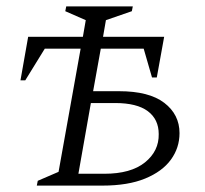

<svg xmlns="http://www.w3.org/2000/svg" viewBox="-20 -580 642 600"><path d="M120 -428 59 -329H44L68 -465H239L248 -517L184 -545L187 -560H395L392 -545L311 -517L302 -465H493L470 -338H455L429 -428H295L271 -295H352Q446 -295 493.5 -258.5Q541 -222 541 -164Q541 -118 514 -81Q487 -44 433.5 -22Q380 0 300 0H95L98 -15L163 -43L232 -428ZM225 -37H306Q389 -37 433 -72.5Q477 -108 476 -161Q476 -207 442 -232.5Q408 -258 340 -258H264Z"/></svg>

Font: Spectral SC Light
Style: Italic
Weight: 300
Italic angle: -10°
Designer: Jean-Baptiste Levee
Foundry: Production Type
Version: Version 2.001